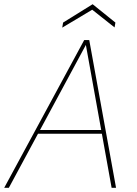

<svg xmlns="http://www.w3.org/2000/svg" viewBox="-29 -890 650 910"><path d="M-9 0 370 -700H394L521 0H500L378 -677L13 0ZM135 -256 148 -274H464L469 -256ZM266 -759 270 -783 410 -870 518 -783 514 -760 408 -844Z"/></svg>

Font: DM Sans 11pt Thin
Style: Italic
Weight: 250
Italic angle: -10°
Version: Version 4.004;gftools[0.9.30]